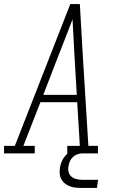

<svg xmlns="http://www.w3.org/2000/svg" viewBox="-54 -755 574 945"><path d="M-34 0V-37H19L292 -735H339L353 -490L381 -37H428V0H277V-37H339L326 -252H145L61 -37H117V0ZM159 -288H324L312 -490Q310 -533 307.5 -575.5Q305 -618 303 -660Q287 -618 270.5 -575.5Q254 -533 237 -490ZM348 170Q333 170 318 168.5Q303 167 290 162Q277 157 266 148.5Q255 140 248 127.5Q241 115 240 100.5Q239 86 241 71Q244 51 253.5 32.5Q263 14 279 0Q295 -14 315 -19.5Q335 -25 355 -25L351 0Q339 0 326.5 4.5Q314 9 304.5 18Q295 27 290 39Q285 51 283 63Q280 78 284 92.5Q288 107 299 115.5Q310 124 324.5 127Q339 130 354 130H429L423 170Z"/></svg>

Font: Iosevka Slab XLtObl
Style: Regular
Weight: 200
Italic angle: -9°
Monospace: yes
Designer: Belleve Invis
Foundry: Belleve Invis
Version: Version 11.1.1; ttfautohint (v1.8.3)